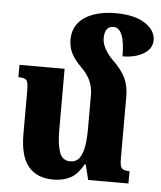

<svg xmlns="http://www.w3.org/2000/svg" viewBox="-54 -810 727 869"><g transform="rotate(5 309.0 -375.5)"><path d="M517 -107Q517 -74 526.5 -65Q536 -56 561 -56V0H378L361 -69H356Q330 -22 297 -5Q264 12 220 12Q146 12 107 -34.5Q68 -81 68 -182V-380Q68 -415 60.5 -425.5Q53 -436 23 -436V-492H228V-213Q228 -148 241 -112.5Q254 -77 289 -77Q317 -77 331.5 -97.5Q346 -118 351.5 -152.5Q357 -187 357 -229V-383Q357 -420 343.5 -449Q330 -478 303 -505Q272 -535 257.5 -563.5Q243 -592 243 -625Q243 -672 268.5 -702.5Q294 -733 337.5 -748Q381 -763 436 -763Q522 -763 570 -732Q618 -701 618 -656Q618 -617 579.5 -594Q541 -571 484 -571Q484 -700 432 -700Q411 -700 401.5 -685.5Q392 -671 392 -646Q392 -601 441 -551Q483 -511 500 -475Q517 -439 517 -392Z"/></g></svg>

Font: Noto Serif Armenian SemiCondensed ExtraBold
Style: Regular
Weight: 800
Width: 4
Designer: Monotype Design Team
Foundry: Monotype Imaging Inc.
Version: Version 2.008; ttfautohint (v1.8.4.7-5d5b)